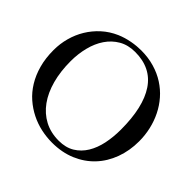

<svg xmlns="http://www.w3.org/2000/svg" viewBox="-177 -961 1077 1077"><g transform="rotate(45 361.5 -423.0)"><path d="M209 -752.9Q227.1 -760.7 246.8 -766.6Q266.6 -772.5 286.4 -776.1Q306.2 -779.8 325 -781.5Q343.8 -783.2 359.9 -783.2Q416.5 -783.2 464.8 -769Q513.2 -754.9 552.2 -729.7Q591.3 -704.6 621.3 -670.2Q651.4 -635.7 671.6 -594.7Q691.9 -553.7 702.4 -507.8Q712.9 -461.9 712.9 -414.1Q712.9 -339.4 689.2 -275.1Q665.5 -210.9 621.3 -163.8Q577.1 -116.7 513.9 -89.8Q450.7 -63 372.1 -63Q328.6 -63 284.9 -72.5Q241.2 -82 201.2 -102.1Q161.1 -122.1 126.5 -152.3Q91.8 -182.6 66.2 -224.4Q40.5 -266.1 25.9 -319.1Q11.2 -372.1 11.2 -437Q11.2 -486.8 24.2 -534.4Q37.1 -582 62.3 -623.5Q87.4 -665 124.3 -698.5Q161.1 -731.9 209 -752.9ZM342.8 -752.9Q287.1 -752.9 245.8 -729Q204.6 -705.1 177.2 -664.8Q149.9 -624.5 136.5 -571.5Q123 -518.6 123 -460Q123 -378.9 141.1 -312.3Q159.2 -245.6 193.6 -197.8Q228 -149.9 277.8 -123.5Q327.6 -97.2 391.1 -97.2Q446.3 -97.2 484.9 -120.6Q523.4 -144 547.9 -184.1Q572.3 -224.1 583.3 -276.9Q594.2 -329.6 594.2 -388.2Q594.2 -565.9 531.7 -659.4Q469.2 -752.9 342.8 -752.9Z"/></g></svg>

Font: Henny Penny
Style: Regular
Weight: 400
Version: Version 1.001